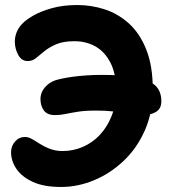

<svg xmlns="http://www.w3.org/2000/svg" viewBox="-20 -733 677 764"><path d="M223 11Q154 11 110 -9.5Q66 -30 45 -61.5Q24 -93 24 -127Q24 -152 40 -170Q56 -188 79 -188Q91 -188 102 -182.5Q113 -177 126 -168.5Q139 -160 154.5 -151.5Q170 -143 188.5 -137.5Q207 -132 230 -132Q271 -132 309.5 -148.5Q348 -165 377.5 -196.5Q407 -228 424.5 -272.5Q442 -317 442 -372Q442 -439 420 -482.5Q398 -526 361 -547.5Q324 -569 276 -569Q232 -569 204 -557Q176 -545 157 -529.5Q138 -514 123.5 -502Q109 -490 90 -490Q66 -490 52.5 -514.5Q39 -539 39 -568Q39 -586 46 -604Q53 -622 68 -638Q83 -654 112.5 -671Q142 -688 186.5 -700.5Q231 -713 288 -713Q343 -713 396 -696Q449 -679 492.5 -640Q536 -601 562 -536Q588 -471 588 -376Q588 -286 556.5 -214.5Q525 -143 471.5 -92.5Q418 -42 353.5 -15.5Q289 11 223 11ZM546 -274Q528 -274 510.5 -276.5Q493 -279 473 -283Q453 -287 426 -290Q399 -293 362 -293Q319 -293 290.5 -288.5Q262 -284 241 -279.5Q220 -275 199 -275Q168 -275 154.5 -293.5Q141 -312 141 -339Q141 -367 162.5 -389.5Q184 -412 221 -419Q243 -424 269 -427.5Q295 -431 324.5 -433Q354 -435 384 -435Q459 -435 512 -427Q565 -419 593.5 -396.5Q622 -374 622 -330Q622 -299 598.5 -286.5Q575 -274 546 -274Z"/></svg>

Font: Shantell Sans
Style: Bold
Weight: 700
Designer: Stephen Nixon, Anya Danilova, Shantell Martin
Foundry: Arrow Type
Version: Version 1.011;[c5ecc13dd]